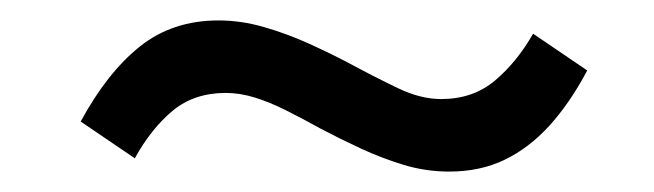

<svg xmlns="http://www.w3.org/2000/svg" viewBox="-20 -381 640 188"><path d="M420 -213Q397 -213 375.5 -219.5Q354 -226 333.5 -235.5Q313 -245 294 -255Q276 -265 260 -273Q244 -281 229.5 -285.5Q215 -290 201 -290Q170 -290 149 -272.5Q128 -255 112 -226L59 -262Q85 -310 117 -335.5Q149 -361 194 -361Q216 -361 238.5 -354.5Q261 -348 282 -338.5Q303 -329 322 -319Q348 -305 370 -294.5Q392 -284 412 -284Q443 -284 464.5 -302Q486 -320 502 -348L555 -312Q538 -280 518 -258Q498 -236 474 -224.5Q450 -213 420 -213Z"/></svg>

Font: Nunito Sans 12pt ExtraLight 12pt SemiBold
Style: Italic
Weight: 600
Italic angle: -9°
Version: Version 3.101;gftools[0.9.27]